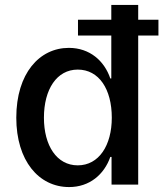

<svg xmlns="http://www.w3.org/2000/svg" viewBox="-20 -748 662 778"><path d="M260 10C343 10 402 -41 427 -112H432V0H540V-604H622V-668H540V-728H431V-668H296V-604H431V-430H427C403 -501 344 -554 259 -554C140 -554 46 -451 46 -271C46 -97 137 10 260 10ZM158 -271C158 -386 210 -466 295 -466C381 -466 433 -387 433 -271C433 -159 381 -78 295 -78C210 -78 158 -158 158 -271Z"/></svg>

Font: Wafeq Medium
Style: Regular
Weight: 500
Designer: Rasmus Andersson & Azza Alameddine
Foundry: Google & TypeTogether
Version: Version 3.000;January 28, 2025;FontCreator 15.0.0.3014 64-bi